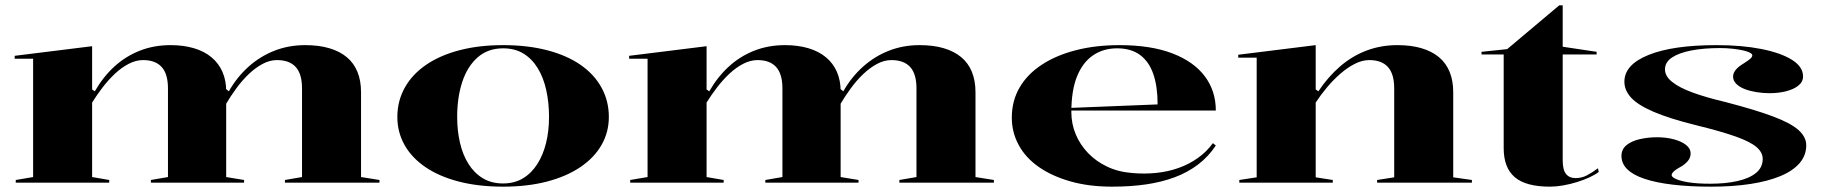

<svg xmlns="http://www.w3.org/2000/svg" viewBox="-20 -684 6833 719"><path d="M39 0V-10L104 -21V-464H35V-475L325 -511V-349L335 -342Q366 -396 408 -434.5Q450 -473 503 -494Q556 -515 619 -515Q667 -515 706 -503.5Q745 -492 772 -469.5Q799 -447 813 -415Q827 -383 827 -343V-21L894 -10V0H545V-10L609 -21V-353Q609 -407 585.5 -433Q562 -459 516 -459Q489 -459 462 -445Q435 -431 410.5 -408Q386 -385 364.5 -357Q343 -329 325 -300V-21L389 -10V0ZM1047 0V-10L1111 -21V-353Q1111 -407 1087.5 -433Q1064 -459 1017 -459Q990 -459 963 -444.5Q936 -430 911 -406Q886 -382 864.5 -352.5Q843 -323 826 -294V-351L837 -342Q867 -395 910.5 -434Q954 -473 1007.5 -494Q1061 -515 1123 -515Q1174 -515 1213 -503.5Q1252 -492 1278.5 -470Q1305 -448 1318.5 -415Q1332 -382 1332 -339V-21L1401 -10V0Z M1864 -515Q1955 -515 2028.5 -496Q2102 -477 2153.5 -441.5Q2205 -406 2232.5 -356Q2260 -306 2260 -246Q2260 -189 2232.5 -141Q2205 -93 2153 -58Q2101 -23 2028 -4Q1955 15 1864 15Q1772 15 1698.5 -4Q1625 -23 1573.5 -58Q1522 -93 1495 -141Q1468 -189 1468 -246Q1468 -306 1496 -356Q1524 -406 1576 -441.5Q1628 -477 1701 -496Q1774 -515 1864 -515ZM1864 -503Q1807 -503 1768.5 -469Q1730 -435 1711 -377Q1692 -319 1692 -246Q1692 -195 1702.5 -149.5Q1713 -104 1734.5 -70Q1756 -36 1788 -16.5Q1820 3 1864 3Q1906 3 1938 -16Q1970 -35 1992 -69.5Q2014 -104 2025 -149Q2036 -194 2036 -246Q2036 -300 2025.5 -347Q2015 -394 1993.5 -429Q1972 -464 1940 -483.5Q1908 -503 1864 -503Z M2340 0V-10L2405 -21V-464H2336V-475L2626 -511V-349L2636 -342Q2667 -396 2709 -434.5Q2751 -473 2804 -494Q2857 -515 2920 -515Q2968 -515 3007 -503.5Q3046 -492 3073 -469.5Q3100 -447 3114 -415Q3128 -383 3128 -343V-21L3195 -10V0H2846V-10L2910 -21V-353Q2910 -407 2886.5 -433Q2863 -459 2817 -459Q2790 -459 2763 -445Q2736 -431 2711.5 -408Q2687 -385 2665.5 -357Q2644 -329 2626 -300V-21L2690 -10V0ZM3348 0V-10L3412 -21V-353Q3412 -407 3388.5 -433Q3365 -459 3318 -459Q3291 -459 3264 -444.5Q3237 -430 3212 -406Q3187 -382 3165.5 -352.5Q3144 -323 3127 -294V-351L3138 -342Q3168 -395 3211.5 -434Q3255 -473 3308.5 -494Q3362 -515 3424 -515Q3475 -515 3514 -503.5Q3553 -492 3579.5 -470Q3606 -448 3619.5 -415Q3633 -382 3633 -339V-21L3702 -10V0Z M4172 -515Q4290 -515 4370.5 -484Q4451 -453 4492 -398Q4533 -343 4533 -270H3990V-280L4315 -293Q4315 -360 4299 -406.5Q4283 -453 4249.5 -478Q4216 -503 4163 -503Q4112 -503 4073.5 -477Q4035 -451 4013.5 -398.5Q3992 -346 3992 -264Q3992 -221 4008 -182Q4024 -143 4054 -111.5Q4084 -80 4126 -60Q4168 -40 4221 -36Q4266 -32 4310 -36.5Q4354 -41 4393.5 -55Q4433 -69 4466 -92.5Q4499 -116 4522 -148L4533 -139Q4505 -97 4466 -67.5Q4427 -38 4378.5 -20Q4330 -2 4272 6.5Q4214 15 4145 15Q4057 15 3987.5 -5Q3918 -25 3869 -59.5Q3820 -94 3794.5 -141.5Q3769 -189 3769 -243Q3769 -306 3798 -356Q3827 -406 3881 -441.5Q3935 -477 4009 -496Q4083 -515 4172 -515Z M5492 -10V0H5137V-10L5201 -20V-353Q5201 -407 5177.5 -433Q5154 -459 5108 -459Q5081 -459 5053.5 -445Q5026 -431 4999.5 -408Q4973 -385 4949.5 -357Q4926 -329 4907 -300V-20L4971 -10V0H4621V-10L4686 -20V-468H4617V-479L4907 -515V-349L4917 -342Q4953 -396 4998 -435Q5043 -474 5097 -494.5Q5151 -515 5213 -515Q5264 -515 5303 -503.5Q5342 -492 5368.5 -470Q5395 -448 5408.5 -415Q5422 -382 5422 -339V-20Z M5784 15Q5694 15 5652.5 -20.5Q5611 -56 5611 -129V-480H5528V-490L5624 -500L5819 -664H5832V-509L5959 -490V-480H5832V-83Q5832 -48 5844.5 -32.5Q5857 -17 5880 -17Q5903 -17 5923 -27.5Q5943 -38 5964 -54L5967 -40Q5954 -30 5932.5 -20Q5911 -10 5885 -2Q5859 6 5833 10.5Q5807 15 5784 15Z M6388 15Q6307 15 6244 7.5Q6181 0 6138 -14.5Q6095 -29 6073.5 -50.5Q6052 -72 6052 -100Q6052 -125 6071 -140.5Q6090 -156 6121 -163Q6152 -170 6185 -170Q6219 -170 6247.5 -162.5Q6276 -155 6293.5 -141.5Q6311 -128 6311 -109Q6311 -96 6303.5 -85Q6296 -74 6280 -63Q6258 -51 6249 -43Q6240 -35 6240 -28Q6240 -21 6256.5 -13.5Q6273 -6 6305 -1Q6337 4 6384 4Q6442 4 6486.5 -6Q6531 -16 6556 -36.5Q6581 -57 6581 -89Q6581 -113 6558 -133Q6535 -153 6480.5 -172.5Q6426 -192 6332 -215Q6231 -240 6172 -265.5Q6113 -291 6088 -318.5Q6063 -346 6063 -378Q6063 -442 6154 -478.5Q6245 -515 6408 -515Q6503 -515 6576 -500.5Q6649 -486 6690.5 -460Q6732 -434 6732 -398Q6732 -377 6714 -363Q6696 -349 6667.5 -342Q6639 -335 6607 -335Q6582 -335 6557.5 -339Q6533 -343 6513.5 -350.5Q6494 -358 6482 -370Q6470 -382 6470 -397Q6470 -423 6509 -446Q6528 -458 6535 -464.5Q6542 -471 6542 -477Q6542 -482 6532.5 -487Q6523 -492 6506.5 -495.5Q6490 -499 6468 -501.5Q6446 -504 6421 -504Q6360 -504 6313.5 -495Q6267 -486 6241 -468.5Q6215 -451 6215 -424Q6215 -399 6241.5 -377.5Q6268 -356 6318.5 -337.5Q6369 -319 6441 -302Q6553 -273 6619.5 -248Q6686 -223 6715 -197Q6744 -171 6744 -140Q6744 -102 6719 -73Q6694 -44 6647 -24.5Q6600 -5 6534.5 5Q6469 15 6388 15Z"/></svg>

Font: Kalnia SemiExpanded Medium
Style: Regular
Weight: 500
Width: 6
Designer: Frida Medrano
Foundry: Frida Medrano
Version: Version 1.105